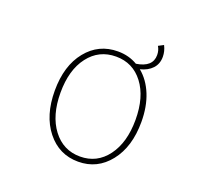

<svg xmlns="http://www.w3.org/2000/svg" viewBox="-148 -1049 1296 1231"><g transform="rotate(20 500.0 -433.0)"><path d="M504.9 -704.1Q388.7 -704.1 318.4 -612.3Q248 -520.5 248 -365.2Q248 -210 318.8 -116.2Q389.6 -22.5 504.9 -22.5Q620.1 -22.5 689.9 -116.2Q759.8 -210 759.8 -365.2Q759.8 -520.5 689.9 -612.3Q620.1 -704.1 504.9 -704.1ZM732.4 -860.4 767.6 -878.9Q786.1 -842.8 786.1 -804.7Q786.1 -755.9 756.3 -724.1Q726.6 -692.4 674.8 -679.7Q734.4 -630.9 767.1 -550.3Q799.8 -469.7 799.8 -365.2Q799.8 -195.3 717.3 -91.3Q634.8 12.7 504.9 12.7Q374 12.7 291.5 -91.3Q209 -195.3 209 -365.2Q209 -535.2 291.5 -637.2Q374 -739.3 504.9 -739.3Q580.1 -739.3 638.7 -704.1Q748 -720.7 748 -802.7Q748 -835 732.4 -860.4Z"/></g></svg>

Font: Gen Shin Gothic Monospace ExtraLight
Style: Regular
Weight: 200
Designer: [Source Han Sans]
Ryoko NISHIZUKA  (kana & ideographs); Paul D. Hunt (Latin, Greek & Cyrillic); Wenlong ZHANG  (bopomofo
Version: Version 1.002.20150607